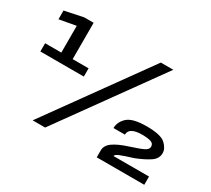

<svg xmlns="http://www.w3.org/2000/svg" viewBox="-131 -906 1245 1134"><g transform="rotate(30 491.0 -339.5)"><path d="M27.5 -375H324V-431.2H215.4V-679H150.8L25 -652.7V-593.2L138 -613.6V-431.2H27.5ZM191.5 0H276.6L761.7 -674H676.5ZM628.5 0H952.7V-56.2H710.6Q710.6 -66.6 736.6 -77.4Q762.7 -88.2 823.5 -106.9Q883.3 -130.5 918.4 -154.3Q953.5 -178.1 953.5 -215.6Q953.5 -247.3 922 -276.8Q890.4 -306.4 793.7 -306.4Q697.6 -306.4 662.6 -273.7Q627.7 -241 627.7 -199.4H705.5Q705.5 -224.9 728.5 -237.6Q751.5 -250.2 794.1 -250.2Q833.1 -250.2 854.3 -243.1Q875.4 -236.1 875.4 -214.2Q875.4 -196.3 851.8 -184.2Q828.2 -172.1 764.8 -151.8Q695.1 -129.5 661.8 -105.2Q628.5 -80.8 628.5 -47.7Z"/></g></svg>

Font: Anybody Thin
Style: Regular
Weight: 100
Designer: Tyler Finck
Foundry: Etcetera Type Company
Version: Version 1.114;gftools[0.9.25]